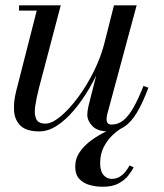

<svg xmlns="http://www.w3.org/2000/svg" viewBox="-20 -480 610 716"><path d="M126.5 10Q78.5 10 56.8 -11Q35 -32 32.5 -66.2Q30 -100.5 40.5 -141L117 -440.5H51V-460H206.5L125.5 -152.5Q115.5 -113.5 111.2 -83.5Q107 -53.5 115 -36.2Q123 -19 149.5 -19Q173 -19 205 -45.2Q237 -71.5 270 -115.5Q303 -159.5 330.2 -214.5Q357.5 -269.5 371.5 -327H386.5Q376.5 -285.5 357.2 -239.2Q338 -193 312 -148.8Q286 -104.5 255.5 -68.5Q225 -32.5 192.2 -11.2Q159.5 10 126.5 10ZM382.5 10Q343.5 10 324.5 -10Q305.5 -30 305.5 -52.5Q305.5 -58.5 306.8 -67.8Q308 -77 310 -85L405 -460H489.5L379.5 -52.5Q378.5 -48 378 -43.2Q377.5 -38.5 377.5 -34.5Q377.5 -15.5 396 -15.5Q419.5 -15.5 438.8 -30.2Q458 -45 476.5 -76.8Q495 -108.5 515 -159.5L533.5 -153Q512 -95.5 490.2 -59.5Q468.5 -23.5 442.5 -6.8Q416.5 10 382.5 10ZM363.5 216.5Q338 216.5 314.5 210Q291 203.5 275.8 187.2Q260.5 171 260.5 141Q260.5 111 278 86Q295.5 61 322.5 41.8Q349.5 22.5 378.5 9Q407.5 -4.5 430.5 -11.5L436 -3.5Q418.5 6.5 399.2 24.5Q380 42.5 366.8 68.5Q353.5 94.5 353.5 128.5Q353.5 158.5 366 172.8Q378.5 187 396.5 187Q413 187 425.8 179.5Q438.5 172 447.8 160.2Q457 148.5 463 137L478.5 144Q471.5 158 458 175Q444.5 192 421.8 204.2Q399 216.5 363.5 216.5Z"/></svg>

Font: Bodoni Moda
Style: Italic
Weight: 400
Italic angle: -13°
Designer: Owen Earl
Foundry: indestructible type
Version: Version 2.005